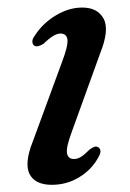

<svg xmlns="http://www.w3.org/2000/svg" viewBox="-20 -492 354 521"><path d="M181 -60.5Q190 -60.5 199.5 -66.2Q209 -72 224 -87Q230.5 -91.5 236 -93.5Q241.5 -95.5 246.5 -92.5Q259 -84.5 246 -63.5Q228 -31 194.5 -10.8Q161 9.5 120.5 9.5Q75 9.5 60.2 -19.8Q45.5 -49 69 -108L148 -323Q165 -367.5 163 -384.2Q161 -401 144 -401Q126.5 -401 98.5 -373.5Q83 -363.5 74 -367.5Q68 -371 67.8 -378.8Q67.5 -386.5 74.5 -395.5Q96 -429 131.5 -450.2Q167 -471.5 203 -471.5Q245 -471.5 261.2 -441.2Q277.5 -411 251.5 -346.5L174.5 -133.5Q159 -92 161.8 -76.2Q164.5 -60.5 181 -60.5Z"/></svg>

Font: Fraunces 9pt
Style: Italic
Weight: 400
Italic angle: -16°
Version: Version 1.000;[b76b70a41]